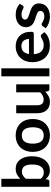

<svg xmlns="http://www.w3.org/2000/svg" viewBox="1068 -1852 791 2968"><g transform="rotate(-90 1464.0 -367.5)"><path d="M184.5 -133Q205.5 -107.5 230.2 -97Q255 -86.5 282.5 -86.5Q311 -86.5 333.8 -96.8Q356.5 -107 372.5 -128.8Q388.5 -150.5 397 -184.2Q405.5 -218 405.5 -265Q405.5 -349.5 377.5 -387.2Q349.5 -425 297 -425Q261.5 -425 235 -408.8Q208.5 -392.5 184.5 -363ZM184.5 -450Q215.5 -482.5 253.2 -501.8Q291 -521 339.5 -521Q384 -521 419.8 -503.5Q455.5 -486 480.8 -453.2Q506 -420.5 519.5 -374Q533 -327.5 533 -269.5Q533 -207 517.5 -156Q502 -105 473.2 -68.8Q444.5 -32.5 404 -12.5Q363.5 7.5 314 7.5Q290 7.5 270.5 2.8Q251 -2 234.5 -10.5Q218 -19 204.2 -31.2Q190.5 -43.5 178 -58.5L172.5 -24Q169.5 -11 162.2 -5.5Q155 0 142.5 0H61V-743H184.5Z M855.5 -521Q912.5 -521 959.2 -502.5Q1006 -484 1039.2 -450Q1072.5 -416 1090.5 -367Q1108.5 -318 1108.5 -257.5Q1108.5 -196.5 1090.5 -147.5Q1072.5 -98.5 1039.2 -64Q1006 -29.5 959.2 -11Q912.5 7.5 855.5 7.5Q798 7.5 751 -11Q704 -29.5 670.8 -64Q637.5 -98.5 619.2 -147.5Q601 -196.5 601 -257.5Q601 -318 619.2 -367Q637.5 -416 670.8 -450Q704 -484 751 -502.5Q798 -521 855.5 -521ZM855.5 -87.5Q919.5 -87.5 950.2 -130.5Q981 -173.5 981 -256.5Q981 -339.5 950.2 -383Q919.5 -426.5 855.5 -426.5Q790.5 -426.5 759.2 -382.8Q728 -339 728 -256.5Q728 -174 759.2 -130.8Q790.5 -87.5 855.5 -87.5Z M1645 -513V0H1569.5Q1545 0 1538.5 -22.5L1530 -63.5Q1498.5 -31.5 1460.5 -11.8Q1422.5 8 1371 8Q1329 8 1296.8 -6.2Q1264.5 -20.5 1242.5 -46.5Q1220.5 -72.5 1209.2 -108.2Q1198 -144 1198 -187V-513H1321.5V-187Q1321.5 -140 1343.2 -114.2Q1365 -88.5 1408.5 -88.5Q1440.5 -88.5 1468.5 -102.8Q1496.5 -117 1521.5 -142V-513Z M1892 -743V0H1768.5V-743Z M2346 -315.5Q2346 -339.5 2339.2 -360.8Q2332.5 -382 2319 -398Q2305.5 -414 2284.8 -423.2Q2264 -432.5 2236.5 -432.5Q2183 -432.5 2152.2 -402Q2121.5 -371.5 2113 -315.5ZM2110.5 -241Q2113.5 -201.5 2124.5 -172.8Q2135.5 -144 2153.5 -125.2Q2171.5 -106.5 2196.2 -97.2Q2221 -88 2251 -88Q2281 -88 2302.8 -95Q2324.5 -102 2340.8 -110.5Q2357 -119 2369.2 -126Q2381.5 -133 2393 -133Q2408.5 -133 2416 -121.5L2451.5 -76.5Q2431 -52.5 2405.5 -36.2Q2380 -20 2352.2 -10.2Q2324.5 -0.5 2295.8 3.5Q2267 7.5 2240 7.5Q2186.5 7.5 2140.5 -10.2Q2094.5 -28 2060.5 -62.8Q2026.5 -97.5 2007 -148.8Q1987.5 -200 1987.5 -267.5Q1987.5 -320 2004.5 -366.2Q2021.5 -412.5 2053.2 -446.8Q2085 -481 2130.8 -501Q2176.5 -521 2234 -521Q2282.5 -521 2323.5 -505.5Q2364.5 -490 2394 -460.2Q2423.5 -430.5 2440.2 -387.2Q2457 -344 2457 -288.5Q2457 -260.5 2451 -250.8Q2445 -241 2428 -241Z M2862.5 -413Q2857.5 -405 2852 -401.8Q2846.5 -398.5 2838 -398.5Q2829 -398.5 2818.8 -403.5Q2808.5 -408.5 2795 -414.8Q2781.5 -421 2764.2 -426Q2747 -431 2723.5 -431Q2687 -431 2666.2 -415.5Q2645.5 -400 2645.5 -375Q2645.5 -358.5 2656.2 -347.2Q2667 -336 2684.8 -327.5Q2702.5 -319 2725 -312.2Q2747.5 -305.5 2770.8 -297.5Q2794 -289.5 2816.5 -279.2Q2839 -269 2856.8 -253.2Q2874.5 -237.5 2885.2 -215.5Q2896 -193.5 2896 -162.5Q2896 -125.5 2882.8 -94.2Q2869.5 -63 2843.5 -40.2Q2817.5 -17.5 2779.2 -4.8Q2741 8 2691 8Q2664.5 8 2639.2 3.2Q2614 -1.5 2590.8 -10Q2567.5 -18.5 2547.8 -30Q2528 -41.5 2513 -55L2541.5 -102Q2547 -110.5 2554.5 -115Q2562 -119.5 2573.5 -119.5Q2585 -119.5 2595.2 -113Q2605.5 -106.5 2619 -99Q2632.5 -91.5 2650.8 -85Q2669 -78.5 2697 -78.5Q2719 -78.5 2734.8 -83.8Q2750.5 -89 2760.8 -97.5Q2771 -106 2775.8 -117.2Q2780.5 -128.5 2780.5 -140.5Q2780.5 -158.5 2769.8 -170Q2759 -181.5 2741.2 -190Q2723.5 -198.5 2700.8 -205.2Q2678 -212 2654.2 -220Q2630.5 -228 2607.8 -238.8Q2585 -249.5 2567.2 -266Q2549.5 -282.5 2538.8 -306.5Q2528 -330.5 2528 -364.5Q2528 -396 2540.5 -424.5Q2553 -453 2577.2 -474.2Q2601.5 -495.5 2637.8 -508.2Q2674 -521 2721.5 -521Q2774.5 -521 2818 -503.5Q2861.5 -486 2890.5 -457.5Z"/></g></svg>

Font: Lato 2
Style: Bold
Weight: 700
Designer: Lukasz Dziedzic with Adam Twardoch and Botio Nikoltchev
Foundry: tyPoland Lukasz Dziedzic
Version: Version 2.015; 2015-08-06; http://www.latofonts.com/